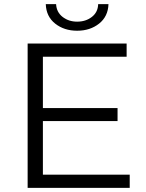

<svg xmlns="http://www.w3.org/2000/svg" viewBox="-20 -911 709 931"><path d="M114 0V-700H594V-636H188V-64H609V0ZM180 -324V-387H550V-324ZM354 -762Q291 -762 247.5 -796.5Q204 -831 202 -891H252Q254 -852 283.5 -829Q313 -806 354 -806Q396 -806 425.5 -829Q455 -852 456 -891H506Q504 -831 460.5 -796.5Q417 -762 354 -762Z"/></svg>

Font: Montserrat Thin
Style: Regular
Weight: 400
Version: Version 9.000